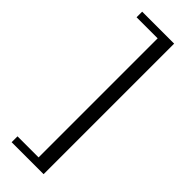

<svg xmlns="http://www.w3.org/2000/svg" viewBox="-290 -818 912 912"><g transform="rotate(45 166.5 -361.5)"><path d="M37.6 77.1V37.6H179.2V-762.2H37.6V-799.8H252.4V77.1Z"/></g></svg>

Font: Campania
Style: Regular
Weight: 400
Version: Version 2.009